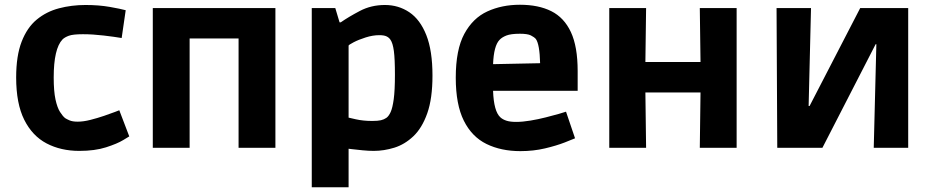

<svg xmlns="http://www.w3.org/2000/svg" viewBox="-20 -622 3925 808"><path d="M314 13Q236 13 176 -18.5Q116 -50 82 -118Q48 -186 48 -296Q48 -387 71 -446.5Q94 -506 134.5 -539.5Q175 -573 228 -587Q281 -601 340 -601Q396 -601 441.5 -593Q487 -585 509 -579L492 -462Q463 -467 416.5 -472.5Q370 -478 329 -478Q287 -478 269.5 -471.5Q252 -465 243 -456Q206 -417 206 -296Q206 -238 213.5 -203.5Q221 -169 232.5 -151Q244 -133 254 -125Q260 -121 272.5 -115.5Q285 -110 307 -110Q331 -110 360.5 -117.5Q390 -125 418 -134.5Q446 -144 464 -151Q482 -158 482 -158L524 -48Q524 -48 498.5 -32.5Q473 -17 426 -2Q379 13 314 13Z M623 0V-588H1139V0H984V-460H778V0Z M1292 166V-588H1391L1409 -528H1414Q1447 -551 1494.5 -576Q1542 -601 1600 -601Q1657 -601 1702.5 -570.5Q1748 -540 1774 -474.5Q1800 -409 1800 -304Q1800 -207 1778 -145Q1756 -83 1719.5 -48.5Q1683 -14 1639.5 -0.5Q1596 13 1553 13Q1531 13 1506 10.5Q1481 8 1464 6Q1447 4 1447 4V166ZM1547 -113Q1570 -113 1583 -116Q1596 -119 1606 -126Q1616 -133 1624 -150.5Q1632 -168 1637 -205Q1642 -242 1642 -308Q1642 -374 1637.5 -407.5Q1633 -441 1623 -455Q1617 -464 1606.5 -469Q1596 -474 1576 -474Q1549 -474 1519 -464.5Q1489 -455 1468 -444Q1447 -433 1447 -430V-127Q1447 -127 1477.5 -120Q1508 -113 1547 -113Z M2170 14Q2089 14 2027.5 -16Q1966 -46 1932 -114Q1898 -182 1898 -295Q1898 -413 1934 -479.5Q1970 -546 2031 -574Q2092 -602 2168 -602Q2246 -602 2300 -575Q2354 -548 2382.5 -487Q2411 -426 2411 -323V-240H2055Q2058 -153 2086 -128Q2096 -119 2111.5 -114Q2127 -109 2152 -109Q2179 -109 2212 -114.5Q2245 -120 2276.5 -128Q2308 -136 2331 -142.5Q2354 -149 2362 -152L2400 -40Q2391 -36 2356.5 -22.5Q2322 -9 2273.5 2.5Q2225 14 2170 14ZM2082 -454Q2058 -429 2055 -352L2253 -356Q2251 -436 2235 -458Q2228 -466 2214 -473Q2200 -480 2168 -480Q2130 -480 2111 -472.5Q2092 -465 2082 -454Z M2544 0V-588H2699L2696 -361H2928L2925 -588H3080V0H2925L2928 -233H2696L2699 0Z M3251 0 3248 -588H3393L3383 -176H3387L3600 -588H3802V0H3657L3668 -436H3665L3441 0Z"/></svg>

Font: Ruda SemiBold
Style: Bold
Weight: 900
Designer: Mariela Monsalve and Angelina Sanchez
Foundry: Mariela Monsalve and Angelina Sanchez
Version: Version 2.000